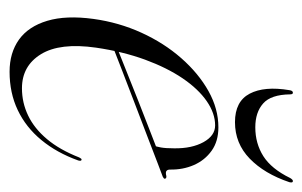

<svg xmlns="http://www.w3.org/2000/svg" viewBox="-138 -500 646 411"><g transform="rotate(90 185.5 -295.0)"><path d="M56 -211.5Q56 -211.5 77 -219.8Q98 -228 130 -241Q162 -254 196.5 -267.5Q231 -281 258.8 -291.8Q286.5 -302.5 298 -307L291.5 -299.5Q294.5 -306 296.2 -316.2Q298 -326.5 298 -344.5Q298.5 -382 284.8 -407Q271 -432 249 -432Q223 -432 197 -414Q171 -396 148.2 -362.5Q125.5 -329 108.2 -282Q91 -235 82.5 -177Q71.5 -100 96.5 -59.2Q121.5 -18.5 169.5 -18.5Q200.5 -18.5 228 -31.8Q255.5 -45 278.2 -72Q301 -99 317.5 -141Q319 -143.5 320 -145Q321 -146.5 322.5 -146Q324 -146 324.5 -144.2Q325 -142.5 324 -139Q307.5 -93 280.2 -60Q253 -27 216.2 -9.5Q179.5 8 134 8Q93.5 8 65.2 -12.2Q37 -32.5 25 -72.8Q13 -113 21 -171.5Q28.5 -226 50.5 -274.2Q72.5 -322.5 105 -359.5Q137.5 -396.5 175.5 -417.8Q213.5 -439 253 -439Q283 -439 303.2 -424.5Q323.5 -410 333.8 -386.5Q344 -363 343.5 -335.5Q343.5 -330 346.5 -327.8Q349.5 -325.5 357 -327.5Q359.5 -328 361 -327.2Q362.5 -326.5 363 -325Q363.5 -323.5 362.2 -322.2Q361 -321 359 -320Q355 -318.5 331.2 -309.5Q307.5 -300.5 273.2 -287.2Q239 -274 201.5 -259.8Q164 -245.5 131.2 -232.8Q98.5 -220 77.8 -212Q57 -204 57 -204ZM253 -518Q287.5 -518 314.8 -535.2Q342 -552.5 361.5 -592.5Q365 -598.5 368 -598.5Q370 -598.5 370.8 -596.8Q371.5 -595 370.5 -591Q352.5 -537.5 320 -506Q287.5 -474.5 242 -474.5Q197.5 -474.5 181 -506Q164.5 -537.5 173.5 -591Q174 -595 175.5 -596.8Q177 -598.5 179 -598.5Q182.5 -598.5 182.5 -592.5Q183 -551.5 202 -534.8Q221 -518 253 -518Z"/></g></svg>

Font: Fraunces 120pt Light
Style: Italic
Weight: 300
Italic angle: -16°
Version: Version 1.000;[b76b70a41]